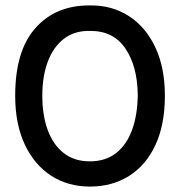

<svg xmlns="http://www.w3.org/2000/svg" viewBox="-20 -685 664 708"><path d="M312 3Q230 3 168 -37.5Q106 -78 71 -153Q36 -228 36 -332Q36 -498 111 -582Q186 -666 312 -665Q393 -666 455.5 -625.5Q518 -585 553 -510Q588 -435 588 -332Q588 -225 553 -150Q518 -75 455.5 -36Q393 3 312 3ZM311 -90Q369 -90 408 -120.5Q447 -151 467 -206Q487 -261 488 -334Q487 -440 442.5 -506Q398 -572 311 -571Q254 -572 215 -541.5Q176 -511 156 -457Q136 -403 136 -332Q136 -260 156 -205.5Q176 -151 215 -120.5Q254 -90 311 -90Z"/></svg>

Font: Synthetic
Style: Regular
Weight: 400
Designer: Santiago Orozco
Foundry: Typemade
Version: Version 2.000; ttfautohint (v1.8.4.7-5d5b)